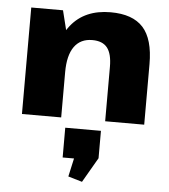

<svg xmlns="http://www.w3.org/2000/svg" viewBox="-58 -603 853 970"><g transform="rotate(5 368.5 -118.0)"><path d="M484 -276Q484 -342 460 -372.5Q436 -403 384 -403Q324 -403 292.5 -359Q261 -315 261 -229L194 -140V-212Q194 -377 263.5 -464Q333 -551 464 -551Q576 -551 629 -492.5Q682 -434 682 -307V0H484ZM62 -540H223L261 -387V0H62ZM467 50V189L394 315L323 294L365 105L440 201H286V50Z"/></g></svg>

Font: Pathway Extreme ExtraBold
Style: Regular
Weight: 800
Designer: Eduardo Rodriguez Tunni
Foundry: Eduardo Rodriguez Tunni
Version: Version 1.001;gftools[0.9.26]